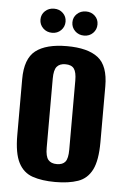

<svg xmlns="http://www.w3.org/2000/svg" viewBox="-49 -676 469 720"><g transform="rotate(5 185.5 -315.5)"><path d="M186 7.7Q135.9 7.7 100.7 -4.3Q65.5 -16.3 47.4 -51.6Q29.2 -86.9 29.2 -155.7V-365.9Q29.2 -442.7 68.3 -473.2Q107.5 -503.7 186 -503.7Q264.5 -503.7 303.3 -473.5Q342.1 -443.4 342.1 -365.9V-156.4Q342.1 -87.2 324.3 -51.9Q306.5 -16.6 271.6 -4.5Q236.8 7.7 186 7.7ZM186 -59.7Q208.3 -59.7 218.2 -72.3Q228.1 -84.8 228.1 -117.7V-377.9Q228.1 -409.2 218.5 -422.4Q209 -435.6 186 -435.6Q164.4 -435.6 153.8 -422.9Q143.2 -410.2 143.2 -377.9V-117.7Q143.2 -85.1 153.8 -72.4Q164.4 -59.7 186 -59.7ZM125.6 -548.7Q105.3 -548.7 91.7 -562Q78 -575.4 78 -594.6Q78 -613.8 91.7 -626.6Q105.3 -639.5 125.6 -639.5Q145.8 -639.5 159.1 -626.6Q172.5 -613.8 172.5 -594.6Q172.5 -575.4 159.1 -562Q145.8 -548.7 125.6 -548.7ZM245.8 -548.7Q225.5 -548.7 211.9 -562Q198.2 -575.4 198.2 -594.6Q198.2 -613.8 211.9 -626.6Q225.5 -639.5 245.8 -639.5Q266 -639.5 279.4 -626.6Q292.7 -613.8 292.7 -594.6Q292.7 -575.4 279.4 -562Q266 -548.7 245.8 -548.7Z"/></g></svg>

Font: Alumni Sans Thin
Style: Regular
Weight: 100
Designer: Robert E. Leuschke
Foundry: Robert E. Leuschke
Version: Version 1.018